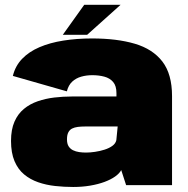

<svg xmlns="http://www.w3.org/2000/svg" viewBox="-20 -756 768 784"><path d="M279 7.5Q315.5 7.5 348 2Q380.5 -3.5 406.8 -13.2Q433 -23 450.5 -35.5Q468 -48 475 -61.5L495 0H682.5V-363.5Q682.5 -453.5 643 -504.8Q603.5 -556 530.2 -577.5Q457 -599 356 -599Q293 -599 238.2 -590.2Q183.5 -581.5 141 -563.2Q98.5 -545 70.5 -516Q42.5 -487 32.5 -446L253 -383Q259.5 -408.5 275 -422.8Q290.5 -437 311.8 -443Q333 -449 357 -449Q383.5 -449 406 -443Q428.5 -437 442 -421.2Q455.5 -405.5 455.5 -375.5V-362H274Q237.5 -362 201.8 -357.8Q166 -353.5 134 -342.5Q102 -331.5 77.5 -311.2Q53 -291 39 -259Q25 -227 25 -180.5Q25 -132 39.2 -98.2Q53.5 -64.5 78.5 -43.8Q103.5 -23 136 -11.8Q168.5 -0.5 205.2 3.5Q242 7.5 279 7.5ZM331 -133Q317 -133 303.2 -135Q289.5 -137 278.2 -142.5Q267 -148 260.2 -158.5Q253.5 -169 253.5 -187Q253.5 -205 259 -215.5Q264.5 -226 274.2 -231Q284 -236 297.8 -237.8Q311.5 -239.5 327.5 -239.5H460.5L455 -183.5Q452 -170 439 -160.5Q426 -151 407.2 -145Q388.5 -139 368.2 -136Q348 -133 331 -133ZM236.5 -614H336L472.5 -736.5H324Z"/></svg>

Font: Anybody UltraCondensed Thin Black
Style: Regular
Weight: 900
Version: Version 1.111